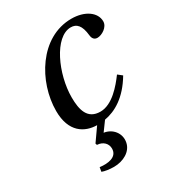

<svg xmlns="http://www.w3.org/2000/svg" viewBox="-177 -605 854 939"><g transform="rotate(-30 250.0 -136.0)"><path d="M81 -148C81 -28 151 11 220 12L168 86L171 95C206 97 226 120 226 147C226 195 173 202 128 196L124 220C139 226 165 230 190 230C243 230 292 203 301 157C311 107 275 66 229 60L267 8C329 -3 396 -41 452 -135L428 -154C394 -108 335 -37 268 -37C195 -37 180 -97 180 -168C180 -298 255 -467 347 -467C379 -467 401 -447 407 -387C409 -369 418 -357 436 -357C460 -357 500 -380 500 -413C500 -464 446 -502 371 -502C193 -502 81 -312 81 -148Z"/></g></svg>

Font: Heuristica
Style: Italic
Weight: 400
Italic angle: -13°
Version: Version 1.0.1